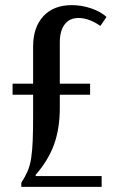

<svg xmlns="http://www.w3.org/2000/svg" viewBox="-20 -728 464 748"><path d="M109 -402V-546Q109 -622 149 -665Q189 -708 260 -708Q298 -708 335 -695.5Q372 -683 395 -662L371 -627Q326 -658 286 -658Q251 -658 232 -633Q213 -608 213 -563V-402H331V-359H213V-308Q213 -227 190.5 -165Q168 -103 119 -47V-42H376V0H63V-16Q78 -39 87.5 -61Q97 -83 101.5 -112.5Q106 -142 107.5 -181.5Q109 -221 109 -278V-359H29V-402Z"/></svg>

Font: Moniqa Paragraph
Style: Bold
Weight: 700
Designer: Rajesh Rajput
Foundry: Rajesh Rajput
Version: Version 1.000